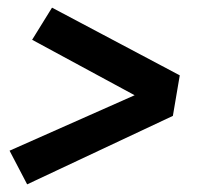

<svg xmlns="http://www.w3.org/2000/svg" viewBox="-20 -590 540 502"><path d="M51 -108 5 -196 332 -341 64 -486 116 -570 450 -393 432 -287Z"/></svg>

Font: Iosevka Curly Oblique
Style: Bold
Weight: 700
Italic angle: -9°
Monospace: yes
Designer: Belleve Invis
Foundry: Belleve Invis
Version: Version 11.1.0; ttfautohint (v1.8.3)